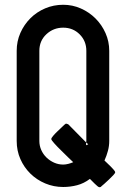

<svg xmlns="http://www.w3.org/2000/svg" viewBox="-20 -798 553 805"><path d="M438 -207Q438 -186 432.5 -165.5Q427 -145 418 -125Q421 -122 428.5 -115Q436 -108 443.5 -100.5Q451 -93 457 -86Q463 -79 463 -76Q463 -72 455 -63.5Q447 -55 437 -45.5Q427 -36 417.5 -27.5Q408 -19 404 -16H405Q402 -13 397 -13Q394 -13 388.5 -17.5Q383 -22 377 -28Q371 -34 365.5 -39.5Q360 -45 357 -48Q332 -29 303.5 -21.5Q275 -14 245 -14Q205 -14 169.5 -29Q134 -44 107.5 -70Q81 -96 65.5 -131Q50 -166 50 -207V-585Q50 -625 65.5 -660Q81 -695 107.5 -721.5Q134 -748 169.5 -763Q205 -778 245 -778Q284 -778 319 -762.5Q354 -747 380.5 -720.5Q407 -694 422.5 -659Q438 -624 438 -585ZM341 -201V-189L350 -193ZM195 -215Q195 -219 202.5 -228Q210 -237 220 -246.5Q230 -256 239.5 -265Q249 -274 252 -277V-275Q254 -281 260 -279L266 -277L341 -201Q341 -203 341.5 -204Q342 -205 342 -207V-585Q342 -626 314 -654Q286 -682 245 -682Q204 -682 174.5 -654.5Q145 -627 145 -585V-207Q145 -187 153 -169Q161 -151 175 -137.5Q189 -124 207 -116Q225 -108 245 -108Q255 -108 266.5 -111Q278 -114 287 -118Q282 -122 267.5 -136.5Q253 -151 236.5 -167Q220 -183 207.5 -197Q195 -211 195 -215Z"/></svg>

Font: Kanalisirung
Style: Regular
Weight: 500
Designer: Peter Wiegel
Foundry: Peter Wiegel
Version: 1.000